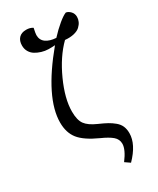

<svg xmlns="http://www.w3.org/2000/svg" viewBox="-250 -852 956 1160"><g transform="rotate(-30 228.0 -272.5)"><path d="M210.9 12.2Q119.1 -29.3 83.5 -74.5Q47.9 -119.6 47.9 -189.9Q47.9 -361.3 254.9 -610.8Q232.9 -608.9 209.2 -609.4Q185.5 -609.9 162.6 -616.9Q139.6 -624 121.6 -635Q103.5 -646 92.3 -664.8Q81.1 -683.6 81.1 -708Q81.1 -740.7 98.9 -759.8Q116.7 -778.8 149.9 -778.8Q177.7 -778.8 195.8 -766.1Q188 -731 188 -719.2Q188 -684.6 214.1 -666Q240.2 -647.5 284.2 -645Q320.3 -684.1 355.2 -712.9Q390.1 -741.7 410.2 -749Q426.8 -746.6 441.4 -731.2Q456.1 -715.8 456.1 -692.9Q456.1 -676.3 449 -660.6Q441.9 -645 427.2 -631.3Q412.6 -617.7 385.5 -611.1Q358.4 -604.5 323.2 -607.9Q249 -534.7 196 -417.7Q143.1 -300.8 143.1 -211.9Q143.1 -152.8 164.3 -123.3Q185.5 -93.8 240.2 -69.8Q276.9 -53.7 298.6 -41.7Q320.3 -29.8 340.6 -12.9Q360.8 3.9 369.9 25.1Q378.9 46.4 378.9 74.2Q378.9 150.9 297.9 233.9L263.2 210Q310.1 147.9 310.1 107.9Q310.1 76.7 285.4 55.4Q260.7 34.2 210.9 12.2Z"/></g></svg>

Font: Literata Book
Style: Italic
Weight: 400
Italic angle: -3°
Designer: Latin by Veronika Burian and Jose Scaglione. Greek by Irene Vlachou. Cyrillic by Vera Evstafieva
Foundry: TypeTogether
Version: Version 1.003;PS 001.003;hotconv 1.0.88;makeotf.lib2.5.64775